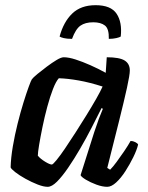

<svg xmlns="http://www.w3.org/2000/svg" viewBox="-20 -721 573 741"><path d="M164 0Q148 0 125 -9Q102 -18 78.5 -31Q55 -44 39 -56.5Q23 -69 21 -75Q22 -112 29.5 -156Q37 -200 48 -244Q59 -288 70.5 -325Q82 -362 91 -386.5Q100 -411 103 -415Q108 -422 124.5 -435.5Q141 -449 161 -464Q181 -479 198.5 -489.5Q216 -500 226 -500Q245 -500 271.5 -491.5Q298 -483 328.5 -469.5Q359 -456 388 -440L392 -500Q441 -500 461 -487.5Q481 -475 481 -449Q481 -432 470 -382Q459 -332 439.5 -254Q420 -176 394 -73L405 -66Q416 -77 430 -96Q444 -115 459 -137Q474 -159 484 -177Q493 -177 502 -172.5Q511 -168 513 -163Q508 -142 494.5 -114.5Q481 -87 464 -60.5Q447 -34 428.5 -17Q410 0 394 0Q375 0 352 -8.5Q329 -17 311.5 -27.5Q294 -38 291 -45L344 -212Q351 -231 356 -246.5Q361 -262 366.5 -275Q372 -288 377 -301L372 -304Q355 -270 334 -229Q313 -188 289.5 -147.5Q266 -107 243 -73.5Q220 -40 200 -20Q180 0 164 0ZM180 -86Q184 -86 198 -103Q212 -120 231 -148Q250 -176 271.5 -209.5Q293 -243 314 -277Q335 -311 351.5 -340Q368 -369 376 -387Q326 -403 283.5 -410.5Q241 -418 207 -419Q196 -407 184.5 -377.5Q173 -348 162.5 -309Q152 -270 144 -231Q136 -192 131 -162Q126 -132 126 -120Q136 -108 154 -97Q172 -86 180 -86ZM258 -571Q238 -571 226 -574Q214 -577 210 -580Q225 -636 258.5 -668.5Q292 -701 349 -701Q408 -701 430 -668Q452 -635 446 -580Q442 -577 429 -574Q416 -571 400 -571Q401 -610 385 -622.5Q369 -635 340 -635Q309 -635 290.5 -622Q272 -609 258 -571Z"/></svg>

Font: Texturina 12pt SemiBold
Style: Italic
Weight: 600
Italic angle: -11°
Version: Version 1.002